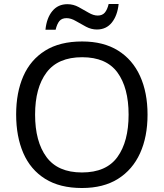

<svg xmlns="http://www.w3.org/2000/svg" viewBox="-20 -933 821 963"><path d="M720 -358Q720 -247 682.5 -164.5Q645 -82 572 -36Q499 10 391 10Q280 10 206.5 -36Q133 -82 97 -165Q61 -248 61 -359Q61 -469 97 -551Q133 -633 206.5 -679Q280 -725 392 -725Q499 -725 572 -679.5Q645 -634 682.5 -551.5Q720 -469 720 -358ZM156 -358Q156 -223 213 -145.5Q270 -68 391 -68Q513 -68 569 -145.5Q625 -223 625 -358Q625 -493 569 -569.5Q513 -646 392 -646Q271 -646 213.5 -569.5Q156 -493 156 -358ZM208 -784Q214 -843 242.5 -877.5Q271 -912 318 -912Q348 -912 374.5 -897.5Q401 -883 425 -869Q449 -855 470 -855Q493 -855 505.5 -869.5Q518 -884 525 -913H575Q569 -855 541 -820Q513 -785 466 -785Q438 -785 411.5 -799Q385 -813 360.5 -827.5Q336 -842 314 -842Q290 -842 278 -827.5Q266 -813 259 -784Z"/></svg>

Font: Noto Sans Tifinagh Ahaggar
Style: Regular
Weight: 400
Designer: JamraPatel
Foundry: JamraPatel LLC
Version: Version 2.006; ttfautohint (v1.8.4.7-5d5b)